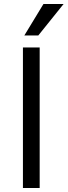

<svg xmlns="http://www.w3.org/2000/svg" viewBox="-20 -943 339 963"><path d="M95 0V-705H179V0ZM102 -765 198 -923H299L172 -765Z"/></svg>

Font: Nunito Sans 7pt Condensed
Style: Regular
Weight: 400
Width: 3
Designer: Vernon Adams
Foundry: Vernon Adams
Version: Version 3.101;gftools[0.9.27]